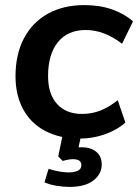

<svg xmlns="http://www.w3.org/2000/svg" viewBox="-20 -538 544 755"><path d="M293 7Q215 7 158 -23Q101 -53 71 -108.5Q41 -164 41 -238Q41 -324 74 -387Q107 -450 168 -484Q229 -518 312 -518Q372 -518 420.5 -501Q469 -484 503 -454L460 -366Q426 -392 390.5 -406Q355 -420 317 -420Q246 -420 207.5 -372Q169 -324 169 -239Q169 -168 204.5 -129Q240 -90 302 -90Q342 -90 375.5 -103.5Q409 -117 443 -144L473 -56Q439 -26 391.5 -9.5Q344 7 293 7ZM253 197Q229 197 202 192.5Q175 188 155 179L171 126Q194 133 213.5 136.5Q233 140 250 140Q271 140 285.5 133.5Q300 127 300 111Q300 88 267 88Q257 88 246.5 90Q236 92 227 95L209 77L229 -20H302L286 55L253 50Q265 45 277 43Q289 41 301 41Q336 41 358 58.5Q380 76 380 109Q380 146 347.5 171.5Q315 197 253 197Z"/></svg>

Font: Muli
Style: Bold Italic
Weight: 700
Italic angle: -4.541°
Designer: Vernon Adams
Foundry: Vernon Adams
Version: Version 2.100; ttfautohint (v1.8.1.43-b0c9)